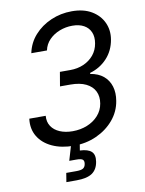

<svg xmlns="http://www.w3.org/2000/svg" viewBox="-100 -807 817 1080"><g transform="rotate(-10 308.5 -266.5)"><path d="M267.6 9.8Q196.8 9.8 144.3 -14.4Q91.8 -38.6 65.4 -82.3Q39.1 -126 46.4 -183.6H140.1Q137.2 -148.9 153.8 -123.8Q170.4 -98.6 202.1 -85.2Q233.9 -71.8 274.9 -71.8Q320.3 -71.8 358.6 -87.4Q397 -103 422.4 -131.6Q447.8 -160.2 454.1 -198.2Q460.9 -237.8 446 -268.1Q431.2 -298.3 396.2 -315.4Q361.3 -332.5 307.1 -332.5H248L261.7 -413.1H320.8Q362.8 -413.1 397.5 -428.2Q432.1 -443.4 455.1 -470.9Q478 -498.5 484.4 -536.6Q490.7 -573.2 479.2 -600.1Q467.8 -627 441.2 -641.8Q414.6 -656.7 375 -656.7Q337.4 -656.7 302.5 -643.3Q267.6 -629.9 242.9 -604.7Q218.3 -579.6 210.9 -544.4H121.6Q133.3 -602.1 171.9 -645.3Q210.4 -688.5 266.6 -712.9Q322.8 -737.3 386.2 -737.3Q453.6 -737.3 499 -710.2Q544.4 -683.1 564.7 -638.7Q585 -594.2 576.2 -542.5Q565.9 -480.5 526.1 -437.5Q486.3 -394.5 428.2 -377.9L427.2 -372.1Q473.1 -364.7 502 -340.6Q530.8 -316.4 542 -279.5Q553.2 -242.7 545.4 -197.3Q535.6 -137.2 496.1 -90.6Q456.5 -43.9 397.2 -17.1Q337.9 9.8 267.6 9.8ZM189.9 204.1 198.2 152.8H255.9Q282.7 152.8 294.4 145.8Q306.2 138.7 309.1 121.1Q312 103.5 303.2 96.2Q294.4 88.9 266.6 88.9H226.6L259.8 -23.4H306.2L302.2 0L295.4 42Q341.8 43.9 361.3 62.3Q380.9 80.6 374.5 119.6Q367.7 163.1 337.9 183.6Q308.1 204.1 248 204.1Z"/></g></svg>

Font: Inter
Style: Italic
Weight: 400
Italic angle: -9.3988°
Designer: Rasmus Andersson
Foundry: rsms
Version: Version 4.001;git-66647c0bb